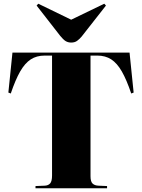

<svg xmlns="http://www.w3.org/2000/svg" viewBox="-20 -1013 764 1033"><path d="M171 0V-12L221 -14Q240 -15 250 -26.5Q260 -38 260 -69V-714H221Q177 -714 145.5 -693.5Q114 -673 88.5 -628.5Q63 -584 38 -510L25 -515L47 -730H677L699 -515L686 -510Q661 -584 635.5 -628.5Q610 -673 578.5 -693.5Q547 -714 503 -714H467V-65Q467 -36 478 -25.5Q489 -15 509 -14L556 -12V0ZM363 -784Q346 -784 333 -792Q320 -800 304 -820L177 -983L186 -993L363 -907L541 -993L550 -983L419 -816Q407 -802 394.5 -793Q382 -784 363 -784Z"/></svg>

Font: Literata 72pt ExtraBold
Style: Regular
Weight: 800
Designer: Latin by Veronika Burian and Jose Scaglione. Greek by Irene Vlachou. Cyrillic by Vera Evstafieva.
Foundry: TypeTogether
Version: Version 3.002